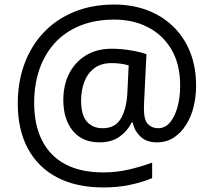

<svg xmlns="http://www.w3.org/2000/svg" viewBox="-20 -734 939 843"><path d="M841 -357Q841 -311 830.5 -267Q820 -223 798 -187.5Q776 -152 744 -130.5Q712 -109 668 -109Q622 -109 595.5 -135.5Q569 -162 563 -196H558Q540 -159 505 -134Q470 -109 417 -109Q341 -109 299.5 -160Q258 -211 258 -295Q258 -361 284 -411.5Q310 -462 357.5 -491Q405 -520 470 -520Q514 -520 556.5 -512.5Q599 -505 623 -496L613 -293Q612 -275 612 -267.5Q612 -260 612 -257Q612 -205 630.5 -188Q649 -171 674 -171Q705 -171 726.5 -196.5Q748 -222 759.5 -264.5Q771 -307 771 -358Q771 -451 733.5 -515.5Q696 -580 630.5 -614Q565 -648 482 -648Q397 -648 331 -621Q265 -594 220.5 -545Q176 -496 153 -429.5Q130 -363 130 -283Q130 -185 165 -116.5Q200 -48 267.5 -12.5Q335 23 433 23Q494 23 549.5 9.5Q605 -4 648 -20V48Q605 66 551.5 77.5Q498 89 433 89Q315 89 231 45Q147 1 102.5 -81.5Q58 -164 58 -280Q58 -373 87 -452.5Q116 -532 171 -590.5Q226 -649 304.5 -681.5Q383 -714 482 -714Q560 -714 625.5 -689.5Q691 -665 739.5 -618.5Q788 -572 814.5 -506Q841 -440 841 -357ZM336 -293Q336 -229 361.5 -200Q387 -171 430 -171Q486 -171 510.5 -213Q535 -255 539 -322L545 -447Q532 -451 512 -454Q492 -457 471 -457Q422 -457 392 -433Q362 -409 349 -371.5Q336 -334 336 -293Z"/></svg>

Font: loriya05
Style: Book
Weight: 400
Designer: Jelle Bosma - Monotype Design Team
Foundry: Monotype Imaging Inc.
Version: Version 2.003